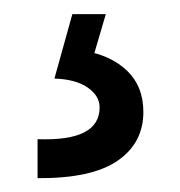

<svg xmlns="http://www.w3.org/2000/svg" viewBox="-20 -20 255 272"><path d="M33.2 232.4V177.2Q77.6 178.7 99.4 167.5Q121.1 156.2 121.1 132.3Q121.1 115.7 104.2 104Q87.4 92.3 57.1 91.3L82.5 0H129.9L106.4 80.1L100.1 52.2Q137.7 58.6 160.4 80.6Q183.1 102.5 183.1 138.7Q183.1 182.6 146.5 207.8Q109.9 232.9 33.2 232.4Z"/></svg>

Font: Reddit Sans Condensed Medium
Style: Regular
Weight: 500
Designer: Stephen Hutchings
Foundry: Reddit
Version: Version 1.014